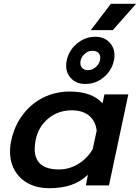

<svg xmlns="http://www.w3.org/2000/svg" viewBox="-20 -978 738 1013"><path d="M565 -958H698L575 -819H459ZM329 -632Q329 -646 332 -659Q343 -712 386 -748Q429 -784 483 -784Q528 -784 556 -756Q584 -728 584 -686Q584 -673 581 -659Q570 -606 527.5 -570.5Q485 -535 430 -535Q385 -535 357 -562.5Q329 -590 329 -632ZM509 -673Q509 -690 498.5 -700Q488 -710 467 -710Q443 -710 423.5 -690.5Q404 -671 404 -646Q404 -629 414.5 -618.5Q425 -608 445 -608Q470 -608 489.5 -628Q509 -648 509 -673ZM33 -179Q33 -210 40 -239Q56 -314 100 -372.5Q144 -431 208 -463Q272 -495 348 -495Q465 -495 521 -433L531 -480H657L555 0H433L444 -56Q405 -19 355 -2Q305 15 239 15Q179 15 132.5 -8.5Q86 -32 59.5 -76Q33 -120 33 -179ZM469 -191 490 -288Q485 -338 451 -367Q417 -396 358 -396Q287 -396 234.5 -352.5Q182 -309 168 -239Q163 -211 163 -193Q163 -84 291 -84Q345 -84 393 -113Q441 -142 469 -191Z"/></svg>

Font: Prompt Medium
Style: Italic
Weight: 500
Italic angle: -12°
Designer: Katatrad Team
Foundry: CadsonDemak
Version: Version 1.001